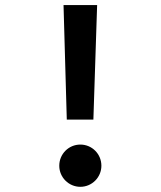

<svg xmlns="http://www.w3.org/2000/svg" viewBox="-20 -718 626 748"><path d="M240.2 -252H343.8L358.4 -698.2H227.5ZM293 9.8C338.4 9.8 375 -27.3 375 -72.3C375 -118.2 338.4 -154.8 293 -154.8C247.6 -154.8 210.9 -118.2 210.9 -72.3C210.9 -27.3 247.6 9.8 293 9.8Z"/></svg>

Font: Cascadia Mono SemiBold
Style: Regular
Weight: 600
Monospace: yes
Designer: Aaron Bell
Foundry: Saja Typeworks
Version: Version 2404.023